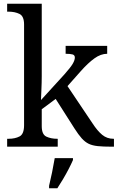

<svg xmlns="http://www.w3.org/2000/svg" viewBox="-20 -780 626 1021"><path d="M18 0V-42H26Q60 -42 84 -54.5Q108 -67 108 -114V-650Q108 -694 83.5 -706Q59 -718 26 -718H18V-760H202V-374Q202 -361 201.5 -340Q201 -319 200 -298Q199 -277 198.5 -262.5Q198 -248 198 -248L323 -385Q355 -421 366.5 -440.5Q378 -460 378 -474Q378 -487 366 -490.5Q354 -494 329 -494V-536H550V-494Q516 -494 482 -469.5Q448 -445 409 -401L339 -322L472 -124Q498 -84 523.5 -63Q549 -42 583 -42H586V0H572Q529 0 500 -3Q471 -6 451.5 -15.5Q432 -25 414.5 -44.5Q397 -64 376 -97L276 -254L202 -199V-109Q202 -65 226.5 -53.5Q251 -42 284 -42H287V0ZM241 208Q249 175 257 136Q265 97 271 61H368V71Q359 92 345 119Q331 146 315 173Q299 200 285 221H241Z"/></svg>

Font: Noto Serif Ahom
Style: Regular
Weight: 400
Designer: Monotype Design Team
Foundry: Monotype Imaging Inc.
Version: Version 2.007; ttfautohint (v1.8.4.7-5d5b)